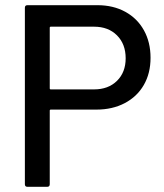

<svg xmlns="http://www.w3.org/2000/svg" viewBox="-20 -721 633 741"><path d="M561 -498Q561 -438 535 -393Q509 -348 461.5 -323Q414 -298 352 -298H176Q172 -298 172 -294V-10Q172 0 162 0H86Q76 0 76 -10V-691Q76 -701 86 -701H356Q417 -701 463.5 -675.5Q510 -650 535.5 -604Q561 -558 561 -498ZM465 -496Q465 -551 431.5 -584.5Q398 -618 343 -618H176Q172 -618 172 -614V-380Q172 -376 176 -376H343Q398 -376 431.5 -409Q465 -442 465 -496Z"/></svg>

Font: Amber EN Medium
Style: Regular
Weight: 500
Designer: Jeremy Tribby
Foundry: Tribby Type Co.
Version: Version 1.403 November 24, 2021